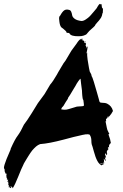

<svg xmlns="http://www.w3.org/2000/svg" viewBox="-45 -863 639 995"><path d="M398.1 -649.5Q397.1 -646.7 393.3 -645.7Q393.3 -648.6 396.2 -650.5Q396.2 -650.5 397.1 -650.5ZM514.3 -252.4ZM517.1 -255.2Q516.2 -254.3 514.3 -252.4V-254.3Q514.3 -254.3 515.2 -256.2Q516.2 -256.2 517.1 -255.2ZM512.4 -70.5Q513.3 -69.5 513.3 -67.6H511.4Q511.4 -68.6 512.4 -70.5ZM496.2 -18.1ZM496.2 -17.1Q496.2 -17.1 496.2 -17.1ZM495.2 -24.8Q496.2 -23.8 496.2 -21Q496.2 -18.1 496.2 -17.1H494.3L495.2 -19Q496.2 -23.8 495.2 -24.8ZM496.2 -17.1ZM12.4 112.4ZM12.4 112.4Q13.3 112.4 13.3 110.5Q14.3 112.4 12.4 112.4ZM0 108.6Q3.8 106.7 4.8 106.7Q4.8 107.6 4.3 108.1Q3.8 108.6 2.9 109.5L1.9 110.5ZM521.9 -168.6Q519 -168.6 517.1 -166.7Q527.6 -139 529.5 -121.9Q516.2 -111.4 521 -99L519 -98.1L518.1 -101.9Q509.5 -95.2 518.1 -91.4Q518.1 -90.5 515.2 -88.1Q512.4 -85.7 512.4 -82.9Q508.6 -84.8 510.5 -83.8Q507.6 -79 509 -70Q510.5 -61 509.5 -59Q506.7 -58.1 502.9 -68.6Q499 -65.7 499.5 -62.4Q500 -59 502.4 -53.8Q504.8 -48.6 504.8 -46.7Q500 -45.7 498.1 -47.6Q503.8 -30.5 502.9 -29.5L501.9 -28.6Q498.1 -37.1 491.4 -41Q497.1 -31.4 491.4 -18.1Q490.5 -17.1 490.5 -11.4Q490.5 -6.7 484.8 -9.5Q482.9 -10.5 483.3 -10Q483.8 -9.5 483.3 -8.1Q482.9 -6.7 482.9 -5.7Q469.5 -10.5 459.5 -29Q449.5 -47.6 441.4 -78.1Q433.3 -108.6 430.5 -114.3Q428.6 -121.9 428.6 -131Q428.6 -140 427.1 -147.6Q425.7 -155.2 420 -164.8Q411.4 -168.6 398.1 -166.7Q384.8 -164.8 361.9 -159Q339 -153.3 337.1 -153.3Q322.9 -149.5 284.8 -139.5Q246.7 -129.5 217.1 -123.8Q187.6 -118.1 162.9 -116.2Q157.1 -114.3 151.9 -111Q146.7 -107.6 141.9 -103.8Q137.1 -100 131.4 -93.8Q125.7 -87.6 121.9 -83.3Q118.1 -79 112.9 -71Q107.6 -62.9 104.8 -58.6Q101.9 -54.3 96.2 -44.8Q90.5 -35.2 89 -32.9Q87.6 -30.5 81.9 -21Q76.2 -11.4 76.2 -9.5Q66.7 8.6 50 51Q33.3 93.3 21 112.4V111.4Q21 110.5 21 109.5Q20 112.4 18.1 112.4Q21 107.6 18.1 106.7Q17.1 107.6 15.2 107.6Q15.2 101.9 15.2 102.9H13.3Q12.4 102.9 12.4 106.7L11.4 110.5Q7.6 110.5 7.6 112.4Q3.8 110.5 6.7 107.6Q9.5 104.8 9.5 101.9Q4.8 105.7 1 106.7Q-1 101 1.9 94.3Q-1.9 94.3 -1 98.1Q-3.8 97.1 -1 83.8Q-2.9 83.8 -3.8 83.8Q-1.9 81.9 -1.9 78.1Q-1.9 77.1 -3.8 79L-5.7 80Q-7.6 79 -4.3 73.3Q-1 67.6 -4.8 66.7Q-4.8 68.6 -5.7 69.5Q-6.7 70.5 -8.6 70.5Q-8.6 69.5 -7.6 69Q-6.7 68.6 -6.7 67.6Q-7.6 65.7 -9.5 67.6Q-9.5 63.8 -7.6 61Q-7.6 60 -9 60.5Q-10.5 61 -10.5 60Q-10.5 57.1 -11.9 49.5Q-13.3 41.9 -9.5 37.1L-11.4 38.1Q-13.3 39 -13.3 38.1V34.3Q-15.2 34.3 -18.1 37.1Q-19 35.2 -18.1 31.4L-17.1 30.5Q-21 29.5 -21 21Q-21 12.4 -21.9 12.4Q-33.3 9.5 4.8 -76.2Q11.4 -89.5 10.5 -92.4Q32.4 -141.9 46.7 -160Q62.9 -181.9 79 -217.1Q94.3 -236.2 119.5 -276.7Q144.8 -317.1 151.4 -328.6L185.7 -375.2L215.2 -424.8Q219 -430.5 220 -430.5L230.5 -444.8Q256.2 -485.7 257.1 -489.5Q261.9 -496.2 273.8 -517.6Q285.7 -539 294.3 -548.6L324.8 -600Q347.6 -630.5 351.4 -636.2Q363.8 -656.2 374.3 -661.9Q373.3 -656.2 374.3 -655.2Q375.2 -656.2 376.7 -660Q378.1 -663.8 381.9 -662.9Q381.9 -657.1 381.9 -656.2Q381.9 -655.2 383.3 -653.3Q384.8 -651.4 388.6 -653.3Q391.4 -648.6 391.4 -645.7Q390.5 -642.9 390.5 -641.9Q392.4 -641 395.2 -642.9H397.1Q397.1 -638.1 398.1 -638.1Q399 -639 401 -640Q401 -635.2 400 -631.4L399 -630.5Q398.1 -629.5 398.6 -627.6Q399 -625.7 401 -622.9Q402.9 -620 402.9 -619Q401.9 -618.1 401 -617.1Q406.7 -615.2 407.6 -621.9H408.6H409.5Q407.6 -606.7 402.9 -584.8Q403.8 -585.7 405.7 -588.6L406.7 -590.5Q405.7 -578.1 409 -553.8Q412.4 -529.5 416.2 -510.5L420 -492.4L427.6 -478.1Q428.6 -476.2 429 -473.8Q429.5 -471.4 430 -469.5Q430.5 -467.6 430.5 -466.7Q433.3 -464.8 441.4 -438.6Q449.5 -412.4 457.6 -383.3Q465.7 -354.3 466.7 -351Q467.6 -347.6 468.6 -343.8Q469.5 -340 470 -338.1Q470.5 -336.2 471.9 -334.3Q473.3 -332.4 476.2 -331.4Q479 -330.5 483.8 -330.5Q501 -330.5 510.5 -325.7Q533.3 -314.3 540 -289.5Q541 -286.7 533.3 -276.2L532.4 -274.3L531.4 -272.4L529.5 -270.5Q520 -258.1 518.1 -257.1Q517.1 -259 513.3 -259Q511.4 -250.5 509.5 -249.5Q501 -247.6 505.7 -235.2Q503.8 -234.3 501.9 -234.3Q502.9 -231.4 508.6 -201Q509.5 -195.2 511.4 -190Q513.3 -184.8 516.7 -178.6Q520 -172.4 521.9 -168.6ZM386.7 -345.7H385.7Q383.8 -349.5 382.9 -355.7Q381.9 -361.9 381.4 -367.6Q381 -373.3 380.5 -379.5Q380 -385.7 380 -389.5V-392.4L375.2 -429.5Q373.3 -445.7 372.4 -455.2Q369.5 -454.3 361 -442.4Q352.4 -430.5 345.7 -417.1L338.1 -404.8Q314.3 -363.8 306.7 -354.3L307.6 -352.4Q303.8 -346.7 295.7 -334.3Q287.6 -321.9 283.8 -314.3Q282.9 -312.4 280.5 -310.5Q278.1 -308.6 276.7 -306.7Q275.2 -304.8 273.8 -301.9Q272.4 -299 272.4 -296.2Q288.6 -293.3 298.1 -294.8Q307.6 -296.2 326.7 -302.4Q345.7 -308.6 353.3 -310.5Q359 -311.4 364.3 -311.4Q369.5 -311.4 372.9 -311.9Q376.2 -312.4 379 -312.4Q381.9 -312.4 383.8 -312.9Q385.7 -313.3 387.1 -313.8Q388.6 -314.3 389.5 -315.2Q390.5 -316.2 389 -329Q387.6 -341.9 386.7 -345.7ZM401 -611.4Q401 -613.3 401.9 -615.2H401Q400 -613.3 400 -611.4ZM426.7 -474.3Q426.7 -471.4 428.6 -471.4Q427.6 -473.3 426.7 -474.3ZM476.2 -11.4V-13.3Q475.2 -15.2 475.2 -16.2Q474.3 -18.1 472.4 -16.2ZM483.8 -12.4Q487.6 -13.3 484.8 -17.1H480Q480 -14.3 483.8 -12.4ZM486.7 -820Q488.6 -819 488.6 -814.8Q488.6 -810.5 488.1 -804.8Q487.6 -799 487.6 -796.2Q485.7 -795.2 485.7 -792.9Q485.7 -790.5 482.9 -781Q480 -771.4 470.5 -760L466.7 -755.2Q462.9 -750.5 458.1 -745.7Q453.3 -741 449.5 -735.2L446.7 -729.5Q441 -722.9 428.6 -712.4Q416.2 -701.9 410.5 -694.3Q403.8 -685.7 401 -683.8Q398.1 -681.9 388.6 -678.6Q379 -675.2 363.8 -675.2Q322.9 -674.3 315.2 -689.5Q314.3 -692.4 310 -692.4Q305.7 -692.4 302.4 -692.9Q299 -693.3 299.5 -695.7Q300 -698.1 294.8 -703.3Q289.5 -708.6 282.4 -714.3Q275.2 -720 273.3 -721Q265.7 -728.6 262.9 -749.5Q260 -770.5 261.9 -775.2L262.9 -777.1Q263.8 -778.1 264.8 -780Q265.7 -781.9 266.7 -781.9Q278.1 -802.9 288.1 -809.5Q298.1 -816.2 314.3 -811.4Q321 -809.5 324.3 -801.4Q327.6 -793.3 329 -783.8Q330.5 -774.3 341.9 -765.7Q353.3 -757.1 376.2 -754.3Q385.7 -753.3 399 -761.9Q412.4 -770.5 421 -779.5Q429.5 -788.6 441 -802.4Q452.4 -816.2 453.3 -817.1Q456.2 -820 459 -825.7Q461.9 -831.4 462.9 -832.4Q468.6 -841 471.4 -842.4Q474.3 -843.8 475.2 -841.4Q476.2 -839 481 -841.9Q481.9 -840 481.9 -835.2Q481.9 -830.5 482.9 -826.2Q483.8 -821.9 486.7 -820Z"/></svg>

Font: KAZYinfo
Style: Bold
Weight: 700
Designer: emmanuel didier
Foundry: emmanuel didier
Version: Version 001.000